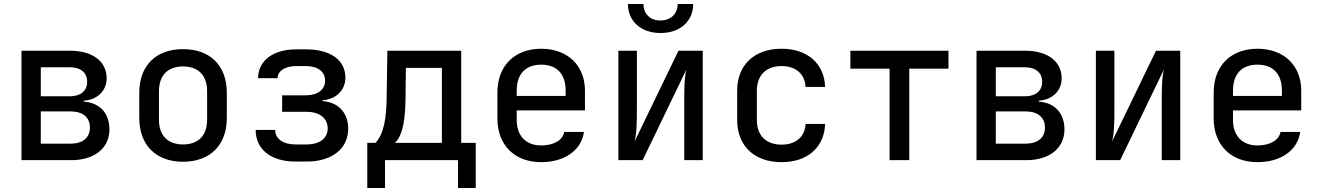

<svg xmlns="http://www.w3.org/2000/svg" viewBox="-20 -805 6640 965"><path d="M88 0H337C455 0 530 -60 530 -155C530 -235 482 -289 401 -294V-299C469 -303 516 -349 516 -411C516 -497 445 -550 332 -550H88ZM185 -321V-467H331C385 -467 418 -440 418 -394C418 -348 385 -321 331 -321ZM185 -83V-245H335C396 -245 432 -215 432 -164C432 -113 396 -83 335 -83Z M900 8C1034 8 1120 -74 1120 -212V-338C1120 -477 1035 -558 900 -558C765 -558 680 -477 680 -338V-212C680 -74 766 8 900 8ZM900 -79C825 -79 779 -122 779 -203V-347C779 -428 825 -471 900 -471C975 -471 1021 -428 1021 -347V-203C1021 -122 975 -79 900 -79Z M1465 7H1521C1649 7 1730 -58 1730 -158C1730 -237 1682 -291 1601 -297V-301C1669 -306 1716 -352 1716 -414C1716 -505 1639 -557 1517 -557H1470C1353 -557 1278 -501 1277 -412H1375C1376 -449 1413 -473 1470 -473H1517C1577 -473 1614 -445 1614 -400C1614 -355 1577 -326 1517 -326H1398V-243H1521C1586 -243 1627 -211 1627 -159C1627 -110 1586 -79 1521 -79H1465C1402 -79 1363 -108 1363 -152H1265C1265 -54 1342 7 1465 7Z M1826 140H1915V0H2282V140H2371V-87H2298V-550H1927L1923 -299C1921 -165 1891 -111 1867 -87H1826ZM1965 -87C1991 -110 2016 -165 2018 -298L2020 -464H2201V-87Z M2700 10C2817 10 2902 -49 2915 -142H2816C2808 -100 2763 -74 2700 -74C2624 -74 2577 -122 2577 -202V-250H2920V-349C2920 -476 2833 -560 2700 -560C2568 -560 2480 -476 2480 -340V-210C2480 -74 2568 10 2700 10ZM2577 -349C2577 -433 2621 -480 2700 -480C2779 -480 2823 -433 2823 -349V-323H2577Z M3300 -639C3398 -639 3464 -698 3464 -785H3386C3386 -735 3351 -702 3299 -702C3248 -702 3214 -735 3214 -785H3136C3136 -698 3202 -639 3300 -639ZM3088 0H3210L3430 -456C3419 -416 3419 -348 3419 -289V0H3512V-550H3390L3169 -93C3181 -135 3181 -203 3181 -262V-550H3088Z M3908 10C4038 10 4123 -64 4127 -182H4029C4025 -116 3979 -78 3908 -78C3832 -78 3784 -122 3784 -202V-349C3784 -428 3832 -473 3908 -473C3979 -473 4025 -434 4029 -368H4127C4123 -486 4038 -560 3908 -560C3773 -560 3685 -480 3685 -349V-202C3685 -70 3773 10 3908 10Z M4451 0H4550V-460H4747V-550H4254V-460H4451Z M4888 0H5137C5255 0 5330 -60 5330 -155C5330 -235 5282 -289 5201 -294V-299C5269 -303 5316 -349 5316 -411C5316 -497 5245 -550 5132 -550H4888ZM4985 -321V-467H5131C5185 -467 5218 -440 5218 -394C5218 -348 5185 -321 5131 -321ZM4985 -83V-245H5135C5196 -245 5232 -215 5232 -164C5232 -113 5196 -83 5135 -83Z M5488 0H5610L5830 -456C5819 -416 5819 -348 5819 -289V0H5912V-550H5790L5569 -93C5581 -135 5581 -203 5581 -262V-550H5488Z M6300 10C6417 10 6502 -49 6515 -142H6416C6408 -100 6363 -74 6300 -74C6224 -74 6177 -122 6177 -202V-250H6520V-349C6520 -476 6433 -560 6300 -560C6168 -560 6080 -476 6080 -340V-210C6080 -74 6168 10 6300 10ZM6177 -349C6177 -433 6221 -480 6300 -480C6379 -480 6423 -433 6423 -349V-323H6177Z"/></svg>

Font: JetBrains Mono Medium
Style: Regular
Weight: 436
Monospace: yes
Designer: Philipp Nurullin, Konstantin Bulenkov
Foundry: JetBrains
Version: Version 2.305